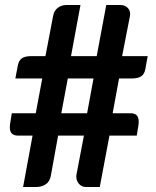

<svg xmlns="http://www.w3.org/2000/svg" viewBox="-20 -743 620 763"><path d="M415 -204.1 376.5 0H319.8Q305.2 0 294.2 -12Q283.2 -23.9 283.2 -41.5Q283.2 -43.9 283.4 -46.1Q283.7 -48.3 284.2 -50.8L313.5 -204.1H210.9L182.1 -44.9Q177.7 -21 161.6 -10.5Q145.5 0 126 0H71.8L109.4 -204.1H52.2Q36.1 -204.1 27.6 -211.9Q19 -219.7 19 -237.3Q19 -244.6 20.5 -253.4L26.9 -293H122.1L147.9 -431.2H41L50.8 -482.4Q54.2 -501.5 66.2 -510.7Q78.1 -520 105 -520H160.6L191.4 -681.2Q195.3 -701.2 210 -712.2Q224.6 -723.1 244.1 -723.1H299.8L262.2 -520H364.3L402.3 -723.1H457.5Q475.1 -723.1 486.1 -713.1Q497.1 -703.1 497.1 -687.5Q497.1 -682.6 496.6 -680.2L465.3 -520H566.9L557.6 -468.3Q554.2 -449.7 542 -440.4Q529.8 -431.2 502.9 -431.2H453.1L427.7 -293H498.5Q514.6 -293 522.9 -285.2Q531.2 -277.3 531.2 -258.8Q531.2 -252 529.8 -243.2L523.4 -204.1ZM223.6 -293H326.2L351.6 -431.2H249.5Z"/></svg>

Font: Kdam Thmor
Style: Regular
Weight: 400
Foundry: Sovichet Tep
Version: Version 1.20